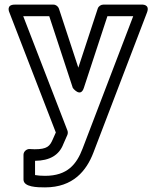

<svg xmlns="http://www.w3.org/2000/svg" viewBox="-20 -573 682 831"><path d="M131.7 123C195.1 122.4 236.1 98.5 254.2 50.4L271.5 11.1C274.2 4.9 273.9 -2.9 271.9 -8L80.5 -503H193.1L295.2 -192.2C295.2 -192.2 328.4 -148.5 342.8 -192.2L444.9 -503H556.6L337.5 70C311.7 137.5 272.3 188 174.9 188C158.1 188 142.4 186.7 131.7 184.7ZM174.9 238C296.9 238 354.3 165.5 384.1 88L616.3 -519.1C630.5 -556.3 592.9 -553 592.9 -553H426.8C417.2 -553 406.5 -546.4 403 -535.8L319 -280.1L235 -535.8C231.9 -544.9 222.3 -553 211.2 -553H44C4 -553 20.7 -519 20.7 -519L221.6 0.4L208.1 30.9C195.6 59.5 184.4 73 129.8 73C124.7 73 116 72 106.7 72C96 72 81.7 81.9 81.7 97V204C81.7 237.3 142.5 238 174.9 238Z"/></svg>

Font: Asimov
Style: WidOu
Weight: 500
Designer: Google
Version: Version 2.000980; 2014